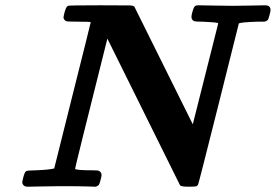

<svg xmlns="http://www.w3.org/2000/svg" viewBox="-20 -706 1043 726"><path d="M84 0Q68 0 64 -15Q64 -19 68 -35Q73 -55 78.5 -58.5Q84 -62 115 -62Q166 -64 185 -69L254 -345Q323 -619 323 -622Q323 -624 279 -624Q235 -624 230 -626Q223 -629 220 -639Q220 -643 224 -659Q230 -681 237 -684Q241 -686 360 -686Q455 -686 469.5 -685.5Q484 -685 488 -681L709 -236Q805 -616 805 -617Q805 -619 803 -619Q795 -622 746 -624Q722 -624 716 -625.5Q710 -627 707 -632Q701 -639 707 -659Q713 -682 719 -684Q722 -686 730 -686Q747 -686 788.5 -685Q830 -684 861 -684Q891 -684 929.5 -685Q968 -686 982 -686Q1003 -686 1003 -668Q1003 -663 999 -648.5Q995 -634 993 -631Q986 -624 976 -624H954Q888 -622 883 -617Q883 -616 807 -313.5Q731 -11 729 -8Q728 -5 723 -2Q719 0 694 0Q665 0 661 -5L386 -560Q264 -74 264 -68Q264 -62 332 -62Q350 -62 354 -60Q364 -55 364 -44Q364 -39 360 -24.5Q356 -10 354 -7Q351 -4 343 0L308 -1Q287 -2 206 -2Q177 -2 138 -1Q99 0 84 0Z"/></svg>

Font: KaTeX_Main
Style: Bold Italic
Weight: 700
Version: Version 1.1; ttfautohint (v1.3)